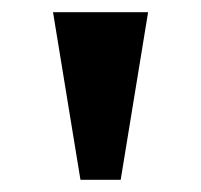

<svg xmlns="http://www.w3.org/2000/svg" viewBox="-20 -734 330 315"><path d="M112 -439 67 -714H223L178 -439Z"/></svg>

Font: Noto Serif Yezidi
Style: Bold
Weight: 700
Designer: Dalton Maag Ltd
Foundry: Dalton Maag Ltd
Version: Version 1.001; ttfautohint (v1.8.4.7-5d5b)